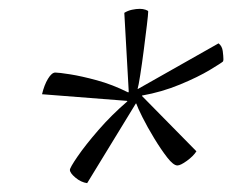

<svg xmlns="http://www.w3.org/2000/svg" viewBox="-20 -724 525 434"><path d="M177 -310Q163 -312 150.5 -322.5Q138 -333 138 -340Q138 -345 155.5 -370.5Q173 -396 202.5 -430Q232 -464 268 -495L267 -496L75 -511Q80 -532 88.5 -546Q97 -560 105 -560Q113 -560 138.5 -556Q164 -552 199 -542.5Q234 -533 270 -515L271 -517L261 -695Q269 -700 278.5 -702Q288 -704 296 -704Q303 -704 309 -702Q315 -700 315 -698Q315 -692 312 -667Q309 -642 305 -611Q301 -580 297 -554.5Q293 -529 291 -523H292L474 -626Q482 -620 483.5 -608.5Q485 -597 485 -590Q485 -587 484 -585Q481 -582 454.5 -566Q428 -550 387 -533Q346 -516 301 -508V-507L424 -382Q417 -371 402.5 -360.5Q388 -350 381 -350Q372 -350 358 -368Q344 -386 328.5 -411.5Q313 -437 302 -459Q291 -481 288 -490H287Z"/></svg>

Font: Texturina 72pt 72pt Thin
Style: Italic
Weight: 100
Italic angle: -11°
Designer: Guillermo Torres Carreño
Foundry: Omnibus-Type
Version: Version 1.002; ttfautohint (v1.8.3)